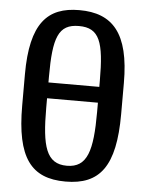

<svg xmlns="http://www.w3.org/2000/svg" viewBox="-53 -778 635 835"><g transform="rotate(5 264.0 -361.0)"><path d="M375 -341V-300C375 -132 354 -56 264 -56C174 -56 153 -131 153 -300V-341ZM153 -410V-436C153 -606 174 -666 264 -666C354 -666 375 -606 375 -436V-410ZM480 -436C480 -654 405 -735 260 -735C121 -735 48 -660 48 -436V-300C48 -72 114 13 264 13C414 13 480 -72 480 -300Z"/></g></svg>

Font: Perun Medium
Style: Regular
Weight: 500
Foundry: Copyright (c) Stefan Peev, Context Ltd, 2016
Version: Version 1.089